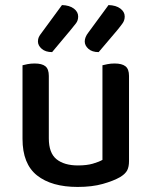

<svg xmlns="http://www.w3.org/2000/svg" viewBox="-20 -725 599 759"><path d="M69 -467Q76 -469 89 -471.5Q102 -474 117 -474Q146 -474 159.5 -463Q173 -452 173 -425V-178Q173 -120 203.5 -95.5Q234 -71 288 -71Q323 -71 347 -78Q371 -85 385 -93V-467Q393 -469 405.5 -471.5Q418 -474 433 -474Q462 -474 476 -463Q490 -452 490 -425V-88Q490 -66 483 -52Q476 -38 455 -25Q429 -10 386.5 2Q344 14 287 14Q184 14 126.5 -31.5Q69 -77 69 -176ZM225 -705Q255 -704 272 -691Q289 -678 289 -660Q289 -644 280.5 -633Q272 -622 258 -605L186 -519Q160 -519 145 -532Q130 -545 130 -561Q130 -571 133.5 -578.5Q137 -586 145 -596ZM409 -705Q439 -704 456 -691Q473 -678 473 -660Q473 -645 465 -633.5Q457 -622 443 -605L370 -519Q344 -519 329.5 -532Q315 -545 315 -561Q315 -578 329 -596Z"/></svg>

Font: Baloo Thambi 2 Medium
Style: Regular
Weight: 500
Designer: Aadarsh Rajan and Ek Type
Foundry: Ek Type
Version: Version 1.640;hotconv 1.0.111;makeotfexe 2.5.65597; ttfautoh